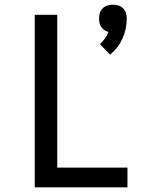

<svg xmlns="http://www.w3.org/2000/svg" viewBox="-20 -798 640 818"><path d="M449 -565 406 -610Q418 -621 427 -634Q436 -647 442 -662Q433 -664 425 -669.5Q417 -675 411.5 -683Q406 -691 404 -700.5Q402 -710 402 -719Q402 -731 405.5 -742.5Q409 -754 417.5 -762.5Q426 -771 437.5 -774.5Q449 -778 461 -778Q473 -778 484.5 -774.5Q496 -771 504.5 -762.5Q513 -754 516.5 -742.5Q520 -731 520 -719Q520 -697 515.5 -675.5Q511 -654 502 -634Q493 -614 479.5 -596.5Q466 -579 449 -565ZM128 0V-735H224V-84H523V0Z"/></svg>

Font: Iosevka Curly Medium Extended
Style: Regular
Weight: 500
Width: 7
Monospace: yes
Designer: Belleve Invis
Foundry: Belleve Invis
Version: Version 11.1.0; ttfautohint (v1.8.3)